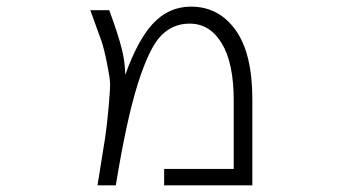

<svg xmlns="http://www.w3.org/2000/svg" viewBox="-20 -553 1040 574"><path d="M470.7 1V-47.9H678.7V-252.9Q678.7 -364.3 643.1 -423.3Q607.4 -482.4 546.9 -482.4Q496.1 -482.4 460.9 -445.8Q425.8 -409.2 392.1 -302.7Q358.4 -196.3 326.2 1H271.5Q288.1 -100.6 293.9 -138.7Q299.8 -176.8 304.7 -232.4Q309.6 -288.1 309.1 -304.2Q308.6 -320.3 299.8 -364.3Q291 -408.2 282.7 -432.1Q274.4 -456.1 250 -522.5H306.6Q334 -448.2 344.7 -404.3Q353.5 -369.1 354.5 -329.1Q390.6 -430.7 435.5 -480.5Q483.4 -533.2 550.8 -533.2Q633.8 -533.2 684.1 -463.4Q734.4 -393.6 734.4 -255.9V1Z"/></svg>

Font: Gen Shin Gothic Monospace Light
Style: Regular
Weight: 300
Designer: [Source Han Sans]
Ryoko NISHIZUKA  (kana & ideographs); Paul D. Hunt (Latin, Greek & Cyrillic); Wenlong ZHANG  (bopomofo
Version: Version 1.002.20150607